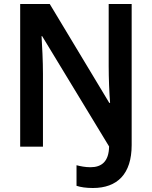

<svg xmlns="http://www.w3.org/2000/svg" viewBox="-20 -734 760 961"><path d="M445 207C567 207 639 137 639 -8V-714H524V-404C524 -344 527 -268 531 -219H527L229 -714H81V0H195V-365C195 -427 191 -505 188 -553H191L526 -1C525 74 489 103 433 103C406 103 383 98 363 93V196C384 203 411 207 445 207Z"/></svg>

Font: Noto Sans Lao Looped SemiCondensed SemiBold
Style: Regular
Weight: 600
Width: 4
Designer: Mark Frömberg, Ben Mitchell
Foundry: The Fontpad Ltd
Version: Version 1.002